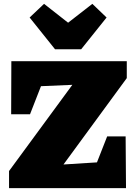

<svg xmlns="http://www.w3.org/2000/svg" viewBox="-20 -978 707 998"><path d="M27 0V-89L356 -537L193 -530L136 -384H38L39 -660H639V-572L310 -123L484 -134L537 -269H633L635 0ZM266 -722 134 -887 209 -958 334 -860 460 -958 534 -887 402 -722Z"/></svg>

Font: Piazzolla Black
Style: Regular
Weight: 900
Designer: Juan Pablo del Peral
Foundry: Huerta Tipografica
Version: Version 1.330